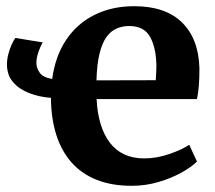

<svg xmlns="http://www.w3.org/2000/svg" viewBox="-20 -589 695 620"><path d="M405.5 11Q340.5 11 291.8 -8.5Q243 -28 210.5 -65Q178 -102 161.5 -154.5Q145 -207 144.5 -273Q105.5 -276 73.2 -288.8Q41 -301.5 21.8 -324.2Q2.5 -347 2.5 -381Q2.5 -397.5 6.8 -413.8Q11 -430 17.2 -444Q23.5 -458 29.5 -466.5L118 -452Q110.5 -440 104 -420.8Q97.5 -401.5 97.5 -386Q97.5 -369.5 108.2 -354.2Q119 -339 148.5 -334Q158.5 -408 194 -460.8Q229.5 -513.5 285.8 -541.2Q342 -569 413.5 -569Q514.5 -569 568 -516.2Q621.5 -463.5 624 -368Q624 -335.5 622 -311.2Q620 -287 616 -269H292Q294 -224.5 304.8 -189Q315.5 -153.5 334.5 -128.5Q353.5 -103.5 381.2 -90.5Q409 -77.5 445.5 -77.5Q486 -77.5 527.2 -91.8Q568.5 -106 591 -121.5L616 -67.5Q599.5 -50.5 567 -32.2Q534.5 -14 492.5 -1.5Q450.5 11 405.5 11ZM291.5 -329.5 483 -330Q483.5 -340 484.2 -351Q485 -362 485 -372.5Q485 -432 465.5 -468.5Q446 -505 397 -505Q375.5 -505 356.8 -497Q338 -489 324 -469.8Q310 -450.5 301.5 -416.2Q293 -382 291.5 -329.5Z"/></svg>

Font: Merriweather 20pt
Style: Bold
Weight: 700
Version: Version 2.100